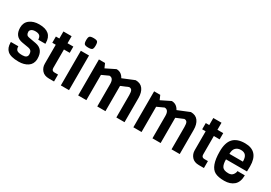

<svg xmlns="http://www.w3.org/2000/svg" viewBox="25 -1708 3729 2639"><g transform="rotate(30 1890.0 -388.0)"><path d="M465 -158V-143Q459 -68 401.5 -30Q344 8 258 8Q131 8 80 -38Q33 -80 33 -162V-174H151Q151 -128 175 -111Q199 -94 258 -94Q338 -94 338 -152Q338 -200 310 -216Q297 -224 277 -228L176 -245Q44 -266 44 -410Q44 -490 102.5 -534.5Q161 -579 251 -579Q456 -579 456 -402V-389H343Q341 -436 318 -453Q295 -470 253.5 -470Q212 -470 191 -453.5Q170 -437 170 -417Q170 -360 216 -352L337 -330Q465 -306 465 -158Z M818 0H737Q663 0 624.5 -44Q586 -88 586 -149V-449H531V-548H586V-660H716V-548H808V-449H716V-157Q716 -110 761 -110H818Z M992 -789Q1039 -789 1053 -774.5Q1067 -760 1067 -713.5Q1067 -667 1052.5 -652.5Q1038 -638 991.5 -638Q945 -638 930.5 -653Q916 -668 916 -714Q916 -760 930.5 -774.5Q945 -789 992 -789ZM1056 0H926V-550H1056Z M1937 0H1807V-355Q1807 -408 1794.5 -429Q1782 -450 1751 -450L1634 -401V0H1504V-355Q1504 -450 1438 -450L1331 -401V0H1201V-571H1298L1328 -503L1478 -577Q1556 -577 1596 -501L1782 -577Q1860 -577 1898.5 -524.5Q1937 -472 1937 -383Z M2813 0H2683V-355Q2683 -408 2670.5 -429Q2658 -450 2627 -450L2510 -401V0H2380V-355Q2380 -450 2314 -450L2207 -401V0H2077V-571H2174L2204 -503L2354 -577Q2432 -577 2472 -501L2658 -577Q2736 -577 2774.5 -524.5Q2813 -472 2813 -383Z M3197 0H3116Q3042 0 3003.5 -44Q2965 -88 2965 -149V-449H2910V-548H2965V-660H3095V-548H3187V-449H3095V-157Q3095 -110 3140 -110H3197Z M3733 -255H3400Q3400 -177 3424.5 -141Q3449 -105 3523 -105Q3571 -105 3594 -135.5Q3617 -166 3617 -194H3734Q3734 -87 3676.5 -37Q3619 13 3524.5 13Q3430 13 3378 -14Q3271 -69 3271 -306Q3271 -447 3332 -512.5Q3393 -578 3518 -578Q3735 -578 3735 -337Q3735 -311 3733 -255ZM3403 -344H3617Q3617 -410 3592 -440Q3567 -470 3515.5 -470Q3464 -470 3433.5 -439.5Q3403 -409 3403 -344Z"/></g></svg>

Font: Viga
Style: Regular
Weight: 400
Designer: Oscar Yáñez
Foundry: Fontstage
Version: Version 1.001